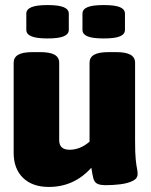

<svg xmlns="http://www.w3.org/2000/svg" viewBox="-20 -731 597 759"><path d="M173 8Q108 8 71 -28Q34 -64 34 -127V-483Q34 -504 52 -514.5Q70 -525 110 -525H138Q178 -525 196 -514.5Q214 -504 214 -483V-177Q214 -139 255 -139Q297 -139 334 -171V-483Q334 -504 352 -514.5Q370 -525 410 -525H438Q478 -525 496 -514.5Q514 -504 514 -483V-174Q514 -125 516.5 -101Q519 -77 521.5 -65.5Q524 -54 524 -43Q524 -25 504 -15.5Q484 -6 455.5 -2.5Q427 1 399 1Q375 1 364 -5Q353 -11 349 -26Q345 -41 341 -68Q273 8 173 8ZM390 -579Q345 -579 325.5 -587.5Q306 -596 306 -613V-677Q306 -694 325.5 -702.5Q345 -711 390 -711Q435 -711 454.5 -702.5Q474 -694 474 -677V-613Q474 -596 454.5 -587.5Q435 -579 390 -579ZM168 -579Q124 -579 104 -587.5Q84 -596 84 -613V-677Q84 -694 104 -702.5Q124 -711 168 -711Q212 -711 232 -702.5Q252 -694 252 -677V-613Q252 -596 232 -587.5Q212 -579 168 -579Z"/></svg>

Font: Asap Black
Style: Regular
Weight: 900
Designer: Pablo Cosgaya
Foundry: Omnibus-Type
Version: Version 3.001; ttfautohint (v1.8.4.7-5d5b)